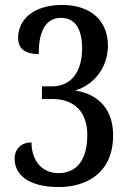

<svg xmlns="http://www.w3.org/2000/svg" viewBox="-20 -744 520 774"><path d="M218 10C324 10 436 -43 436 -199C436 -325 352 -369 283 -379C358 -402 415 -470 415 -560C415 -665 341 -724 231 -724C113 -724 53 -664 53 -591C53 -542 89 -526 136 -526C136 -605 157 -672 226 -672C283 -672 311 -627 311 -549C311 -455 267 -396 191 -396H149V-345H190C283 -345 332 -289 332 -200C332 -86 278 -46 216 -46C148 -46 107 -98 107 -170C68 -170 39 -146 39 -104C39 -42 91 10 218 10Z"/></svg>

Font: Noto Serif Bengali Condensed Medium
Style: Regular
Weight: 500
Width: 3
Designer: Juan Bruce, Universal Thirst, Indian Type Foundry and the Monotype Design Team.
Foundry: Monotype Imaging Inc.
Version: Version 2.003